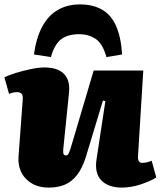

<svg xmlns="http://www.w3.org/2000/svg" viewBox="-27 -837 729 871"><path d="M-7 -486Q12 -496 44.5 -506Q77 -516 112.5 -523.5Q148 -531 175 -531Q235 -531 263.5 -501.5Q292 -472 286 -416L260 -160Q259 -145 261 -138.5Q263 -132 273 -132Q279 -132 283 -138.5Q287 -145 292 -160Q297 -175 304 -200L398 -517H623L599 -128Q598 -114 603 -106Q608 -98 617 -98Q629 -98 641 -101Q653 -104 661 -108L682 -32Q668 -23 649.5 -15Q631 -7 610 0Q589 7 567 10.5Q545 14 526 14Q465 14 433 -18.5Q401 -51 411 -115L451 -378L440 -381L364 -130Q347 -74 322 -42.5Q297 -11 265.5 1.5Q234 14 194 14Q130 14 91.5 -25Q53 -64 57 -126L76 -384Q78 -405 70.5 -412Q63 -419 51 -419Q43 -419 34.5 -417.5Q26 -416 14 -411ZM336 -817Q394 -817 435.5 -793.5Q477 -770 499.5 -719.5Q522 -669 527 -590L456 -578Q438 -641 405.5 -661.5Q373 -682 333 -682Q281 -682 250.5 -659Q220 -636 204 -578L127 -590Q137 -664 164 -715Q191 -766 234.5 -791.5Q278 -817 336 -817Z"/></svg>

Font: Literata Black
Style: Italic
Weight: 900
Italic angle: -2°
Designer: Latin by Veronika Burian and Jose Scaglione. Greek by Irene Vlachou. Cyrillic by Vera Evstafieva
Foundry: TypeTogether
Version: Version 3.002